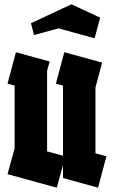

<svg xmlns="http://www.w3.org/2000/svg" viewBox="-20 -873 530 893"><path d="M244 0 15 -63 48 -183V-475L15 -484L54 -630L211 -587L199 -544V-169L273 -149V-475L240 -484L279 -630L455 -582L424 -466V-160L475 -146L436 0L273 -45V-46V-105ZM138 -710 124 -765 312 -853 446 -791 420 -695 252 -741Z"/></svg>

Font: Blaka Ink
Style: Regular
Weight: 400
Designer: Mohamed Gaber
Foundry: Kief Type Foundry
Version: Version 1.003; ttfautohint (v1.8.4.7-5d5b)